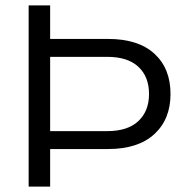

<svg xmlns="http://www.w3.org/2000/svg" viewBox="-20 -695 682 715"><path d="M86.7 0V-675H166.7V-550H382.5Q495 -550 555 -495Q615 -440 615 -345Q615 -250.8 554.6 -195.4Q494.2 -140 382.5 -140H166.7V0ZM166.7 -206.7H379.2Q455.8 -206.7 495.4 -244.2Q535 -281.7 535 -345Q535 -409.2 495.4 -446.2Q455.8 -483.3 379.2 -483.3H166.7Z"/></svg>

Font: Funnel Display Light
Style: Regular
Weight: 300
Designer: NORD ID, Kristian Moeller
Foundry: Dicotype
Version: Version 1.000